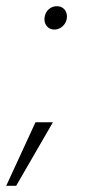

<svg xmlns="http://www.w3.org/2000/svg" viewBox="-63 -475 289 617"><path d="M110 -380C131 -379 150 -396 152 -418C154 -438 141 -455 121 -455C100 -456 82 -440 80 -417C78 -398 90 -381 110 -380ZM-43 122H-11L107 -82H51Z"/></svg>

Font: Fixel Display ExtraLight
Style: Italic
Weight: 200
Italic angle: -10°
Designer: AlfaBravo + MacPaw
Foundry: Kyrylo Tkachov, Marchela Mozhyna, Serhii Makarenko, Maria Weinstein, Zakhar Kryvoshyya
Version: Version 1.210;Glyphs 3.2 (3217)